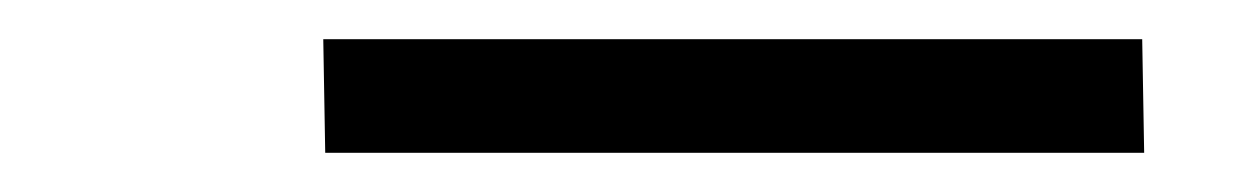

<svg xmlns="http://www.w3.org/2000/svg" viewBox="-20 -719 640 98"><path d="M146 -641 145 -699H563L564 -641Z"/></svg>

Font: Iosevka Aile Light
Style: Italic
Weight: 300
Italic angle: -9°
Designer: Belleve Invis
Foundry: Belleve Invis
Version: Version 31.1.0; ttfautohint (v1.8.4)